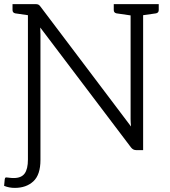

<svg xmlns="http://www.w3.org/2000/svg" viewBox="-25 -731 828 935"><path d="M748 -682Q748 -669 735 -666L672 -657V0H638Q623 0 613 -13L171 -597Q172 -586 172 -562V48Q172 120 137.5 152Q103 184 47 184Q19 184 -5 174L-2 143Q-1 137 0.5 135Q2 133 6 133Q10 133 20 134.5Q30 136 42 136Q79 136 95 114Q111 92 111 46V-657L49 -666Q36 -669 36 -682V-711H147Q157 -711 162 -708.5Q167 -706 172 -699L613 -115Q611 -137 611 -151V-656L542 -666Q529 -669 529 -682V-711H748Z"/></svg>

Font: Aleo Light
Style: Regular
Weight: 300
Designer: Alessio Laiso
Foundry: Alessio Laiso
Version: Version 2.000